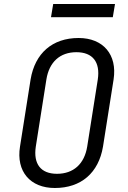

<svg xmlns="http://www.w3.org/2000/svg" viewBox="-20 -930 640 960"><path d="M235 -844H544L555 -910H246ZM254 10C386 10 473 -66 495 -197L548 -533C567 -657 496 -740 373 -740C242 -740 155 -664 133 -533L80 -197C60 -73 131 10 254 10ZM265 -61C184 -61 146 -110 159 -197L212 -533C226 -620 280 -669 362 -669C443 -669 482 -620 469 -533L416 -197C402 -110 347 -61 265 -61Z"/></svg>

Font: JetBrains Mono Light
Style: Italic
Weight: 336
Italic angle: -9°
Monospace: yes
Designer: Philipp Nurullin, Konstantin Bulenkov
Foundry: JetBrains
Version: Version 2.305